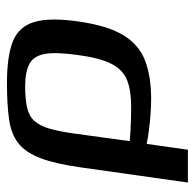

<svg xmlns="http://www.w3.org/2000/svg" viewBox="-24 -520 547 538"><g transform="rotate(90 249.0 -251.5)"><path d="M213 2Q138 2 96.5 -14.5Q55 -31 42 -75Q29 -119 41 -201Q53 -282 80 -325.5Q107 -369 151.5 -385.5Q196 -402 257 -402Q275 -402 298 -400.5Q321 -399 344 -396Q367 -393 384 -389.5Q401 -386 407 -382L381 -370L400 -505H492L449 -201Q439 -132 423.5 -91.5Q408 -51 382.5 -30.5Q357 -10 315.5 -4Q274 2 213 2ZM222 -49Q259 -49 282.5 -54.5Q306 -60 319.5 -75Q333 -90 341 -117.5Q349 -145 355 -189L376 -342Q367 -343 349.5 -344Q332 -345 313.5 -345.5Q295 -346 279 -346Q234 -346 205 -334.5Q176 -323 159.5 -291Q143 -259 135 -199Q126 -137 131.5 -105Q137 -73 159.5 -61Q182 -49 222 -49Z"/></g></svg>

Font: Genos Thin Medium
Style: Italic
Weight: 500
Italic angle: -8°
Version: Version 1.010